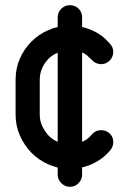

<svg xmlns="http://www.w3.org/2000/svg" viewBox="-20 -649 483 739"><path d="M202 -582Q202 -602 216 -615.5Q230 -629 249 -629Q269 -629 282.5 -615.5Q296 -602 296 -582V-545Q302 -544 308 -542Q334 -534 353 -523Q372 -512 384.5 -500Q397 -488 404 -480Q416 -466 416 -449Q416 -440 412 -430.5Q408 -421 400 -414Q387 -402 369 -402Q360 -402 350.5 -406Q341 -410 334 -418L322 -429Q316 -436 306 -442Q302 -445 296 -447V-103Q318 -112 334 -132Q348 -148 369 -148Q386 -148 399 -138Q416 -124 416 -102Q416 -84 404 -70Q375 -36 335 -18Q316 -9 296 -5V23Q296 42 282.5 56Q269 70 249 70Q230 70 216 56Q202 42 202 23V-4Q184 -9 167 -16Q130 -32 101 -61Q73 -90 56.5 -127.5Q40 -165 40 -208V-342Q40 -386 56.5 -423.5Q73 -461 101 -489Q129 -517 166 -533Q183 -541 202 -545ZM167 -423Q151 -407 142 -386Q133 -365 133 -342V-208Q133 -184 142.5 -164Q152 -144 167 -127Q182 -112 202 -103V-446Q182 -438 167 -423Z"/></svg>

Font: VDS
Style: Regular
Weight: 400
Designer: artmaker
Foundry: artmaker
Version: Version 1.000 2009 initial release